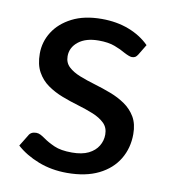

<svg xmlns="http://www.w3.org/2000/svg" viewBox="-65 -573 565 638"><g transform="rotate(10 217.0 -254.0)"><path d="M202.5 8Q150 8 105.8 -9.2Q61.5 -26.5 31 -54L54 -91.5Q61 -105.5 79.5 -105.5Q87 -105.5 94.2 -101.8Q101.5 -98 110 -92Q124.5 -81.5 147 -71.5Q169.5 -61.5 207 -61.5Q241 -61.5 262.8 -72.2Q284.5 -83 295.2 -100.8Q306 -118.5 306 -139.5Q306 -163 291 -177.5Q276 -192 252 -201.8Q228 -211.5 200 -219.8Q172 -228 144.8 -238.5Q117.5 -249 95 -264.8Q72.5 -280.5 58.8 -305.2Q45 -330 45 -367Q45 -406.5 66.2 -440.2Q87.5 -474 128.5 -495Q169.5 -516 228.5 -516Q279 -516 320 -500.2Q361 -484.5 389.5 -456L368 -420.5Q364 -414 359.5 -411.2Q355 -408.5 348 -408.5Q340 -408.5 321 -418.5Q307 -427 285.2 -435.2Q263.5 -443.5 230.5 -443.5Q187.5 -443.5 162.5 -423.8Q137.5 -404 137.5 -374.5Q137.5 -352.5 152.2 -338.8Q167 -325 191 -315.5Q215 -306 243 -297.8Q271 -289.5 298 -279.2Q325 -269 347.5 -253.5Q370 -238 383.8 -214.8Q397.5 -191.5 397.5 -157Q397.5 -110 375 -72.5Q352.5 -35 309 -13.5Q265.5 8 202.5 8Z"/></g></svg>

Font: Verano Sans Medium
Style: Regular
Weight: 500
Designer: Lukasz Dziedzic with Adam Twardoch and Botio Nikoltchev
Foundry: tyPoland Lukasz Dziedzic
Version: Version 3.001;December 28, 2019;FontCreator 12.0.0.2547 64-b